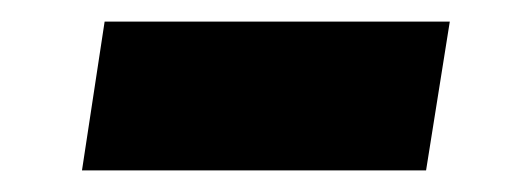

<svg xmlns="http://www.w3.org/2000/svg" viewBox="-20 -357 485 178"><path d="M56 -199 77 -337H397L375 -199Z"/></svg>

Font: Nunito Sans 12pt ExtraLight 12pt Black
Style: Italic
Weight: 900
Italic angle: -9°
Version: Version 3.101;gftools[0.9.27]